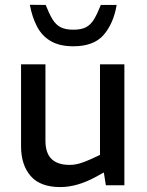

<svg xmlns="http://www.w3.org/2000/svg" viewBox="-20 -771 613 799"><path d="M231.2 7.5Q147.2 7.5 107.4 -38.8Q67.6 -85.1 67.6 -162V-503.2H169.1V-185.8Q169.1 -133.7 194.7 -109.2Q220.4 -84.8 269 -84.8Q291.2 -84.8 312.1 -91.1Q333 -97.4 355.5 -107.5L396.1 -126.4V-503.2H497.6V0H420.5L408.1 -78.4L429 -62.5L376.1 -33.5Q338 -13 301.7 -2.8Q265.4 7.5 231.2 7.5ZM285.2 -578.4Q228.2 -578.4 191.4 -599.9Q154.6 -621.3 134.2 -660.4Q113.7 -699.5 104.2 -751.1L170.1 -750.4Q184.6 -713.6 198.4 -690.8Q212.2 -668.1 232.3 -657.7Q252.3 -647.4 285.2 -647.4Q318.5 -647.4 338 -657.7Q357.5 -668.1 371.3 -690.8Q385.1 -713.6 399.6 -750.4H465.5Q452.3 -673 411.3 -625.7Q370.2 -578.4 285.2 -578.4Z"/></svg>

Font: REM Medium
Style: Regular
Weight: 500
Designer: Octavio Pardo
Foundry: Ashler Design
Version: Version 1.005;gftools[0.9.28]